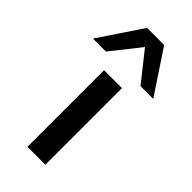

<svg xmlns="http://www.w3.org/2000/svg" viewBox="-281 -819 872 872"><g transform="rotate(45 154.5 -383.0)"><path d="M98 0V-492H213V0ZM-39 -558 100 -766H210L348 -558H266L155 -698L44 -558Z"/></g></svg>

Font: Nunito Sans 10pt Expanded SemiBold
Style: Regular
Weight: 600
Width: 7
Designer: Vernon Adams
Foundry: Vernon Adams
Version: Version 3.101;gftools[0.9.27]